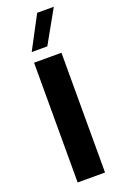

<svg xmlns="http://www.w3.org/2000/svg" viewBox="-179 -1004 678 1055"><g transform="rotate(-20 160.0 -476.0)"><path d="M80.1 -700.2H240.2V0H80.1ZM87.9 -759.8 189.9 -952.1H287.1L179.2 -759.8Z"/></g></svg>

Font: Gully
Style: Bold
Weight: 700
Designer: jaikishan Patel
Foundry: MagicType
Version: Version 1.000;Glyphs 3.2 (3242)